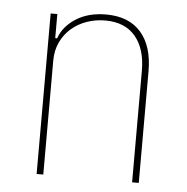

<svg xmlns="http://www.w3.org/2000/svg" viewBox="-43 -561 588 603"><g transform="rotate(5 250.5 -259.0)"><path d="M94 0V-506H115V-430H121Q134 -468 173 -493Q212 -518 268 -518Q340 -518 378 -474.5Q416 -431 416 -352V0H395V-352Q395 -421 362 -460Q329 -499 267 -499Q237 -499 209.5 -489.5Q182 -480 161 -462Q140 -444 127.5 -418Q115 -392 115 -359V0Z"/></g></svg>

Font: IBM Plex Sans Condensed Thin
Style: Regular
Weight: 100
Width: 3
Designer: Mike Abbink, Paul van der Laan, Pieter van Rosmalen
Foundry: Bold Monday
Version: Version 1.3